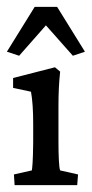

<svg xmlns="http://www.w3.org/2000/svg" viewBox="-25 -540 268 560"><path d="M17.6 0 15.6 -31.2 67.9 -43Q68.8 -46.9 70.1 -65.7Q71.3 -84.5 71.8 -124.5V-180.2Q71.8 -236.8 65.4 -272.5L13.2 -283.7V-312.5L135.3 -343.8L150.4 -331.1Q147.9 -307.1 146.7 -283.2Q145.5 -259.3 145.5 -228V-128.9Q145.5 -96.2 146.7 -72.5Q147.9 -48.8 150.4 -43L202.6 -31.2L200.2 0ZM222.7 -389.2 187.5 -377.4 84.5 -493.7H133.3L30.8 -377.4L-4.9 -389.2L76.2 -520H141.6Z"/></svg>

Font: Lateef
Style: Regular
Weight: 400
Designer: SIL International
Foundry: SIL International
Version: Version 4.200